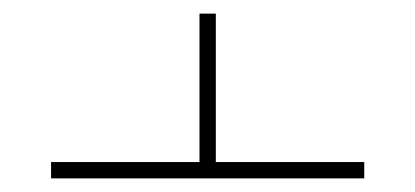

<svg xmlns="http://www.w3.org/2000/svg" viewBox="-20 -603 610 282"><path d="M297 -365H515V-341H55V-365H273V-583H297Z"/></svg>

Font: Noto Sans Hebrew Light
Style: Regular
Weight: 100
Version: Version 3.000